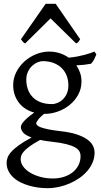

<svg xmlns="http://www.w3.org/2000/svg" viewBox="-20 -738 528 1002"><path d="M336.9 -293Q336.9 -318.8 328.4 -341.8Q319.8 -364.7 303 -381.8Q286.1 -398.9 261 -408.9Q235.8 -418.9 203.1 -418.9Q190.9 -418.9 176 -412.8Q161.1 -406.7 147.9 -394.5Q134.8 -382.3 126 -364Q117.2 -345.7 117.2 -321.8Q117.2 -295.9 125.2 -272.7Q133.3 -249.5 149.7 -232.2Q166 -214.8 191.2 -204.8Q216.3 -194.8 251 -194.8Q265.1 -194.8 280.5 -201.2Q295.9 -207.5 308.3 -219.7Q320.8 -231.9 328.9 -250.2Q336.9 -268.6 336.9 -293ZM252.9 2Q234.4 0 218.8 -2.4Q203.1 -4.9 189.5 -7.8Q154.3 11.2 134 26.4Q113.8 41.5 103.5 53.5Q93.3 65.4 90.6 75.2Q87.9 85 87.9 92.8Q87.9 113.3 101.6 131.6Q115.2 149.9 138.2 163.6Q161.1 177.2 191.4 185.3Q221.7 193.4 254.9 193.4Q287.6 193.4 314.5 184.6Q341.3 175.8 360.4 160.2Q379.4 144.5 389.9 123.3Q400.4 102.1 400.4 76.7Q400.4 63 394 51.5Q387.7 40 371.1 30.8Q354.5 21.5 325.9 14.2Q297.4 6.8 252.9 2ZM405.3 -313Q405.3 -275.4 388.4 -244.4Q371.6 -213.4 344.2 -190.9Q316.9 -168.5 282.2 -156Q247.6 -143.6 211.9 -143.6H209.5Q186.5 -124.5 177.7 -111.6Q168.9 -98.6 168.9 -95.7Q168.9 -89.8 174.1 -84.2Q179.2 -78.6 193.1 -73.5Q207 -68.4 231.4 -63.2Q255.9 -58.1 293.9 -53.7Q347.2 -47.9 381.8 -36.1Q416.5 -24.4 437 -9Q457.5 6.3 465.6 23.9Q473.6 41.5 473.6 58.6Q473.6 85.4 463.4 109.6Q453.1 133.8 435.5 154.3Q418 174.8 394 191.4Q370.1 208 342.8 219.7Q315.4 231.4 286.1 237.8Q256.8 244.1 228 244.1Q205.1 244.1 180.7 241Q156.2 237.8 132.3 231Q108.4 224.1 87.2 213.6Q65.9 203.1 49.8 188.2Q33.7 173.3 24.2 154.5Q14.6 135.7 14.6 111.8Q14.6 99.1 19.3 85.2Q23.9 71.3 38.1 55.2Q52.2 39.1 77.6 20.5Q103 2 145 -20.5Q113.3 -31.7 101.1 -45.9Q88.9 -60.1 88.9 -74.7Q88.9 -78.6 91.3 -85.2Q93.8 -91.8 101.3 -101.1Q108.9 -110.4 122.6 -122.6Q136.2 -134.8 158.7 -150.4Q133.8 -157.2 113.5 -170.2Q93.3 -183.1 78.9 -201.7Q64.5 -220.2 56.6 -243.4Q48.8 -266.6 48.8 -293.9Q48.8 -329.6 64.9 -361.6Q81.1 -393.6 107.4 -417.2Q133.8 -440.9 167.5 -454.8Q201.2 -468.8 236.8 -468.8Q266.1 -468.8 291.7 -460.4Q317.4 -452.1 338.4 -437Q363.8 -439.5 384.3 -443.4Q404.8 -447.3 421.1 -451.7Q437.5 -456.1 450.2 -460.4Q462.9 -464.8 473.1 -468.8L482.9 -454.1Q477.1 -440.4 471.7 -429Q466.3 -417.5 455.1 -405.3Q436.5 -401.9 418.7 -399.9Q400.9 -397.9 378.4 -397Q391.1 -378.4 398.2 -357.4Q405.3 -336.4 405.3 -313ZM398.4 -533.2Q392.6 -523.9 389.2 -519.5Q385.7 -515.1 377.4 -511.2L243.7 -642.1L111.3 -511.2Q107.4 -513.2 104.7 -515.1Q102.1 -517.1 99.9 -519.5Q97.7 -522 95.2 -525.4Q92.8 -528.8 89.4 -533.2L218.3 -718.3H270.5Z"/></svg>

Font: Akkhara
Style: Regular
Weight: 400
Designer: J. Victor Gaultney
Version: Version 1.00 June 13, 2006, initial release